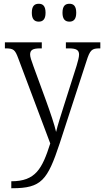

<svg xmlns="http://www.w3.org/2000/svg" viewBox="-20 -761 553 1020"><path d="M349 -646C370 -646 385 -658 385 -693C385 -730 370 -741 349 -741C327 -741 312 -730 312 -693C312 -658 327 -646 349 -646ZM186 -646C207 -646 222 -658 222 -693C222 -730 207 -741 186 -741C164 -741 149 -730 149 -693C149 -658 164 -646 186 -646ZM40 202V239H45C200 239 232 197 297 1L439 -435C458 -496 468 -504 509 -504H513V-536H330V-504H346C387 -504 400 -494 400 -471C400 -457 394 -436 387 -412L318 -195C302 -143 287 -99 278 -60C270 -97 247 -164 225 -225L158 -408C146 -441 140 -459 140 -471C140 -494 152 -504 193 -504H202V-536H6V-504H9C52 -504 60 -497 77 -451L247 1C204 136 169 202 40 202Z"/></svg>

Font: Noto Serif Georgian SemiCondensed Light
Style: Regular
Weight: 300
Width: 4
Designer: Monotype Design Team, Akaki Razmadze
Foundry: Google LLC
Version: Version 2.003